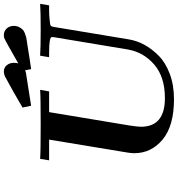

<svg xmlns="http://www.w3.org/2000/svg" viewBox="17 -932 926 1000"><g transform="rotate(-90 480.0 -432.0)"><path d="M145 -639.2 152.8 -686Q190.9 -683.1 332 -683.1Q474.1 -683.1 512.2 -686L503.9 -639.2H396L326.2 -219.2Q320.3 -181.2 319.8 -161.1Q319.8 -36.1 469.2 -36.1Q579.1 -36.1 643.6 -91.6Q708 -147 722.2 -229L786.1 -612.8L787.1 -625Q787.1 -639.2 708 -639.2H682.1L689.9 -686Q731 -683.1 825.2 -683.1Q921.4 -683.1 960 -686L952.1 -639.2H925.8Q899.9 -639.2 874 -636.2Q852.1 -634.3 846.9 -631.1Q841.8 -627.9 839.8 -615.2L774.9 -224.1Q768.1 -183.1 747.6 -144.5Q727.1 -106 690.9 -69.6Q654.8 -33.2 595.9 -11Q537.1 11.2 462.9 11.2Q324.7 11.2 253.4 -47.9Q182.1 -106.9 182.1 -195.8Q182.1 -210 185.1 -229L252.9 -639.2ZM419.9 -777.8Q455.1 -797.9 503.9 -826.2Q567.9 -862.3 581.1 -868.7Q594.2 -875 606.9 -875Q627.9 -875 640.4 -859.6Q652.8 -844.2 652.8 -823.2Q652.8 -810.1 649.9 -799.8Q770 -868.7 782.2 -873Q789.1 -875 796.9 -875Q817.9 -875 831.5 -860.1Q845.2 -845.2 845.2 -823.2Q845.2 -808.1 839.1 -796.1Q833 -784.2 825.9 -777.1Q818.8 -770 805.4 -764.9Q792 -759.8 784.9 -758.3Q777.8 -756.8 764.4 -754.9Q751 -752.9 750 -752.9Q664.1 -738.8 620.1 -732.9L613.8 -764.2L600.1 -759.8L429.2 -732.9Z"/></g></svg>

Font: CMU Serif Extra
Style: BoldSlanted
Weight: 700
Italic angle: -9.46001°
Version: Version 0.7.0